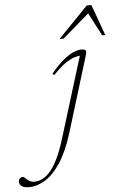

<svg xmlns="http://www.w3.org/2000/svg" viewBox="-265 -720 650 1024"><g transform="rotate(-5 60.5 -208.0)"><path d="M87.5 -9Q57.5 88.5 18.5 148Q-20.5 207.5 -64.2 234.5Q-108 261.5 -152 261.5Q-178.5 261.5 -190.8 251.8Q-203 242 -203 229.5Q-203 217.5 -196.2 210.8Q-189.5 204 -181 204Q-176 204 -170.8 208.8Q-165.5 213.5 -158 220.5Q-150.5 227 -141.5 231Q-132.5 235 -121 235Q-98.5 235 -77 224.2Q-55.5 213.5 -34.2 188.8Q-13 164 7.2 121.8Q27.5 79.5 46.5 17L183 -425.5L187 -413.5Q171 -414 149.5 -407.2Q128 -400.5 99.8 -381Q71.5 -361.5 34 -322L25.5 -330.5Q62 -375 92.8 -400.2Q123.5 -425.5 147.8 -435.5Q172 -445.5 189 -445.5Q203.5 -445.5 209.2 -442Q215 -438.5 214.5 -430Q214 -421.5 209.5 -407ZM79 -511.5 239 -677H264L324 -511.5H307L236 -648H258.5L101 -511.5Z"/></g></svg>

Font: Newsreader 24pt ExtraLight
Style: Italic
Weight: 250
Italic angle: -17°
Designer: Hugues Gentile
Foundry: Production Type
Version: Version 1.003